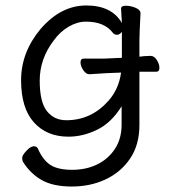

<svg xmlns="http://www.w3.org/2000/svg" viewBox="-20 -506 620 701"><path d="M64 85Q61 80 61 70.5Q61 61 76.5 44.5Q92 28 103.5 28Q115 28 119 38Q137 79 164.5 96.5Q192 114 243.5 114Q295 114 335.5 94Q376 74 400 37Q424 0 424 -51V-118Q387 -58 335 -32.5Q283 -7 230 -7Q151 -7 104 -59Q57 -111 57 -213Q57 -315 128 -400Q202 -486 295 -486Q388 -486 425 -422L422 -475Q422 -485 439.5 -485Q457 -485 475 -477.5Q493 -470 493 -458V-457Q489 -381 489 -358V-299Q498 -300 506 -301Q522 -302 529 -302H530Q543 -302 552.5 -287Q562 -272 562 -258Q562 -244 550 -244H489V-50Q489 23 455 73Q421 123 365.5 149Q310 175 242 175Q174 175 132.5 151.5Q91 128 64 85ZM222 -67Q313 -67 376 -138Q414 -181 422 -241L371 -239L307 -235H306Q294 -235 284 -250Q274 -265 274 -278.5Q274 -292 286 -292H360L425 -295V-390Q417 -379 407.5 -379Q398 -379 393 -385Q362 -427 294 -427Q262 -427 230.5 -408.5Q199 -390 176 -358Q125 -291 125 -212Q125 -133 151.5 -100Q178 -67 222 -67Z"/></svg>

Font: LXGW WenKai TC
Style: Regular
Weight: 400
Designer: LXGW / Fontworks Inc.
Foundry: LXGW / Fontworks Inc.
Version: Version 1.330